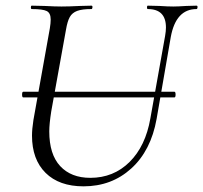

<svg xmlns="http://www.w3.org/2000/svg" viewBox="-20 -645 718 678"><path d="M58 -311Q58 -321 62 -321H596Q600 -321 600 -311Q600 -301 596 -301H62Q58 -301 58 -311ZM566 -548Q566 -613 502 -613Q499 -613 499 -619Q499 -625 502 -625L543 -624Q573 -622 592 -622Q608 -622 638 -624L674 -625Q678 -625 677.5 -619Q677 -613 674 -613Q601 -613 583 -514L533 -225Q513 -113 443.5 -50Q374 13 275 13Q189 13 141 -34.5Q93 -82 93 -166Q93 -189 98 -221L156 -545Q159 -563 159 -576Q159 -599 145 -606Q131 -613 92 -613Q89 -613 89 -619Q89 -625 92 -625L137 -624Q175 -622 197 -622Q223 -622 263 -624L303 -625Q307 -625 306.5 -619Q306 -613 303 -613Q270 -613 252.5 -606.5Q235 -600 226.5 -585Q218 -570 213 -540L161 -252Q154 -207 154 -181Q154 -100 192.5 -58.5Q231 -17 299 -17Q381 -17 437.5 -73Q494 -129 511 -227L563 -518Q566 -535 566 -548Z"/></svg>

Font: Cormorant Garamond
Style: Italic
Weight: 400
Italic angle: -10°
Designer: Christian Thalmann (Catharsis Fonts)
Foundry: Catharsis Fonts
Version: Version 4.000